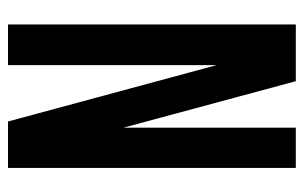

<svg xmlns="http://www.w3.org/2000/svg" viewBox="-156 -584 740 467"><g transform="rotate(90 213.5 -350.0)"><path d="M138 -507V0H39V-700H177L290 -281V-700H388V0H275Z"/></g></svg>

Font: BebasNeueW03-Regular
Style: Regular
Weight: 400
Designer: Ryoichi Tsunekawa
Foundry: Ryoichi Tsunekawa
Version: Version 1.30